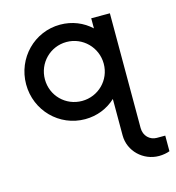

<svg xmlns="http://www.w3.org/2000/svg" viewBox="-100 -498 755 825"><g transform="rotate(-15 277.5 -85.5)"><path d="M517.1 165C486.8 165 460.9 141.6 460.9 106V-404.3H377.9V-359.4C342.3 -392.6 294.9 -412.6 241.2 -412.6C126.5 -412.6 34.2 -318.8 34.2 -202.1C34.2 -85.4 126.5 7.8 241.2 7.8C294.9 7.8 342.3 -12.2 377.9 -45.4V116.7C377.9 187 437 242.7 506.8 242.7C524.4 242.7 542 239.3 554.7 234.4V165ZM248.5 -71.3C175.8 -71.3 117.7 -128.9 117.7 -202.1C117.7 -274.9 175.8 -333.5 248.5 -333.5C320.8 -333.5 379.4 -274.9 379.4 -202.1C379.4 -128.9 320.8 -71.3 248.5 -71.3Z"/></g></svg>

Font: Now Medium
Style: Regular
Weight: 500
Designer: Alfredo Marco Pradil
Foundry: Alfredo Marco Pradil
Version: Version 1.200;hotconv 1.0.109;makeotfexe 2.5.65596